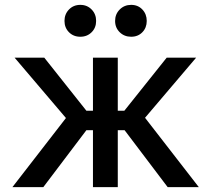

<svg xmlns="http://www.w3.org/2000/svg" viewBox="-20 -769 867 789"><path d="M158 0H31L251 -284L40 -532H162L335 -314H362V-532H464V-314H491L665 -532H786L576 -285L797 0H669L492 -234H464V0H362V-234H335ZM356.5 -636.5Q338 -618 310 -618Q282 -618 263.5 -636.5Q245 -655 245 -683Q245 -711 263.5 -730Q282 -749 310 -749Q338 -749 356.5 -730Q375 -711 375 -683Q375 -655 356.5 -636.5ZM565 -636.5Q547 -618 519 -618Q491 -618 472 -636.5Q453 -655 453 -683Q453 -711 472 -730Q491 -749 519 -749Q547 -749 565 -730Q583 -711 583 -683Q583 -655 565 -636.5Z"/></svg>

Font: Manrope Medium
Style: Medium
Weight: 500
Designer: Mikhail Sharanda
Foundry: Mikhail Sharanda
Version: Version 4.000;hotconv 1.0.109;makeotfexe 2.5.65596